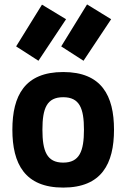

<svg xmlns="http://www.w3.org/2000/svg" viewBox="-20 -838 572 869"><path d="M154 -563 279 -751 170 -817 53 -628ZM358 -563 483 -751 374 -818 257 -628ZM266 -102C340 -102 360 -154 360 -251C360 -348 340 -398 266 -398C192 -398 172 -348 172 -251C172 -154 192 -102 266 -102ZM266 -512C440 -512 496 -405 496 -251C496 -97 440 11 266 11C92 11 36 -97 36 -251C36 -405 92 -512 266 -512Z"/></svg>

Font: RazerF5
Style: Bold
Weight: 700
Foundry: Razer Inc.
Version: Version 2